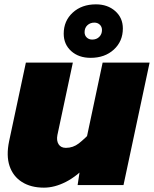

<svg xmlns="http://www.w3.org/2000/svg" viewBox="-20 -851 708 883"><path d="M315 -563 244 -230Q239 -204 249.5 -187.5Q260 -171 283 -171Q316 -171 342.5 -191.5Q369 -212 410 -255L391 -100Q335 -41 283 -14.5Q231 12 182 12Q122 12 81 -14Q40 -40 24 -87.5Q8 -135 22 -202L99 -563ZM668 -563 548 0H337L348 -73L452 -563ZM397 -585Q342 -585 307.5 -616Q273 -647 273 -696Q273 -755 314.5 -793Q356 -831 421 -831Q475 -831 510 -800Q545 -769 545 -720Q545 -661 503.5 -623Q462 -585 397 -585ZM404 -669Q424 -669 436.5 -681.5Q449 -694 449 -713Q449 -728 439 -737.5Q429 -747 414 -747Q395 -747 382 -735Q369 -723 369 -703Q369 -688 379 -678.5Q389 -669 404 -669Z"/></svg>

Font: Azeret Mono Thin Black
Style: Italic
Weight: 900
Italic angle: -12°
Version: Version 1.002